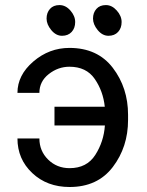

<svg xmlns="http://www.w3.org/2000/svg" viewBox="-20 -727 578 757"><path d="M484.9 -253.9Q484.9 -147.5 424.8 -68.6Q364.7 10.3 254.4 10.3Q165.5 10.3 107.2 -44.7Q48.8 -99.6 48.8 -181.2H135.3Q135.3 -131.8 169.7 -97.9Q204.1 -64 254.4 -64Q322.3 -64 355.7 -116.2Q389.2 -168.5 393.6 -232.4H194.8V-306.2H393.1Q386.7 -367.7 353.5 -415.8Q320.3 -463.9 253.9 -463.9Q209 -463.9 172.1 -434.8Q135.3 -405.8 135.3 -360.8H48.8Q48.8 -430.7 111.3 -484.4Q173.8 -538.1 253.9 -538.1Q364.7 -538.1 424.8 -459.5Q484.9 -380.9 484.9 -274.4ZM262.5 -601.1Q248.5 -585.9 224.6 -585.9Q200.7 -585.9 182.1 -608.4Q163.6 -630.9 163.6 -653.8Q163.6 -676.8 177 -691.9Q190.4 -707 214.6 -707Q238.8 -707 257.6 -685.5Q276.4 -664.1 276.4 -640.1Q276.4 -616.2 262.5 -601.1ZM445.6 -601.1Q431.6 -585.9 407.7 -585.9Q383.8 -585.9 365.2 -608.4Q346.7 -630.9 346.7 -653.8Q346.7 -676.8 360.1 -691.9Q373.5 -707 397.5 -707Q421.4 -707 440.4 -685.5Q459.5 -664.1 459.5 -640.1Q459.5 -616.2 445.6 -601.1Z"/></svg>

Font: LXGW WenKai Screen
Style: Regular
Weight: 400
Designer: LXGW / Fontworks Inc.
Foundry: LXGW / Fontworks Inc.
Version: Version 1.510;January 18,2025